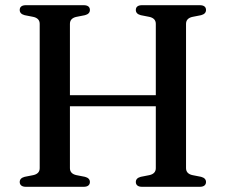

<svg xmlns="http://www.w3.org/2000/svg" viewBox="-20 -720 870 740"><path d="M181.5 -353H620.5V-310.5H181.5ZM249.5 -72Q249.5 -61 256 -54.2Q262.5 -47.5 274.5 -45L307.5 -38.5Q326.5 -33.5 326.5 -18.5Q326.5 -10 320.5 -5Q314.5 0 302 0H80.5Q68 0 62 -5Q56 -10 56 -18.5Q56 -33.5 75 -38.5L108 -45Q120 -47.5 126.5 -54.2Q133 -61 133 -72V-628Q133 -639 126.5 -645.8Q120 -652.5 108 -655L75 -661.5Q56 -666.5 56 -681.5Q56 -690.5 62 -695.2Q68 -700 80.5 -700H302Q314.5 -700 320.5 -695.2Q326.5 -690.5 326.5 -681.5Q326.5 -666.5 307.5 -661.5L274.5 -655Q262.5 -652.5 256 -645.8Q249.5 -639 249.5 -628ZM697 -72Q697 -61 703.5 -54.2Q710 -47.5 722 -45L755 -38.5Q774 -33.5 774 -18.5Q774 -10 768 -5Q762 0 749.5 0H528Q515.5 0 509.5 -5Q503.5 -10 503.5 -18.5Q503.5 -33.5 522.5 -38.5L555.5 -45Q567.5 -47.5 574 -54.2Q580.5 -61 580.5 -72V-628Q580.5 -639 574 -645.8Q567.5 -652.5 555.5 -655L522.5 -661.5Q503.5 -666.5 503.5 -681.5Q503.5 -690.5 509.5 -695.2Q515.5 -700 528 -700H749.5Q762 -700 768 -695.2Q774 -690.5 774 -681.5Q774 -666.5 755 -661.5L722 -655Q710 -652.5 703.5 -645.8Q697 -639 697 -628Z"/></svg>

Font: Fraunces 10pt
Style: Regular
Weight: 400
Version: Version 1.000;[b76b70a41]